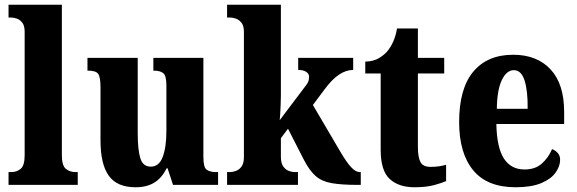

<svg xmlns="http://www.w3.org/2000/svg" viewBox="-20 -780 2435 810"><path d="M16 0V-54H27Q51 -54 67.5 -68Q84 -82 84 -125V-646Q84 -672 73.5 -685Q63 -698 49.5 -702Q36 -706 27 -706H16V-760H241V-125Q241 -82 257.5 -68Q274 -54 299 -54H308V0Z M552 10Q474 10 439 -38.5Q404 -87 404 -188V-411Q404 -454 394.5 -468Q385 -482 352 -482H349V-536H561V-218Q561 -148 572 -112.5Q583 -77 616 -77Q651 -77 666.5 -118Q682 -159 682 -228V-419Q682 -462 668 -472Q654 -482 630 -482H627V-536H838V-117Q838 -73 852.5 -63.5Q867 -54 891 -54H900V0H710L687 -70H683Q662 -28 630 -9Q598 10 552 10Z M938 0V-54H951Q960 -54 974 -58.5Q988 -63 998.5 -76.5Q1009 -90 1009 -118V-646Q1009 -672 998 -685Q987 -698 973.5 -702Q960 -706 951 -706H938V-760H1165V-377Q1165 -360 1164 -337.5Q1163 -315 1162 -296.5Q1161 -278 1160 -273L1268 -416Q1280 -431 1282 -440.5Q1284 -450 1284 -456Q1284 -469 1271.5 -477Q1259 -485 1238 -485V-536H1470V-485Q1440 -485 1410 -465Q1380 -445 1347 -400L1300 -337L1417 -138Q1441 -97 1460.5 -75.5Q1480 -54 1498 -54H1502V0H1490Q1420 0 1378.5 -7.5Q1337 -15 1311.5 -37.5Q1286 -60 1263 -104L1195 -237L1165 -197V-119Q1165 -91 1175.5 -77Q1186 -63 1199.5 -58.5Q1213 -54 1222 -54H1237V0Z M1728 10Q1662 10 1624 -25Q1586 -60 1586 -148V-470H1521V-520Q1556 -521 1579 -535Q1602 -549 1615 -565Q1627 -579 1638 -602.5Q1649 -626 1655 -660H1743V-536H1854V-470H1743V-161Q1743 -116 1754 -96Q1765 -76 1796 -76Q1833 -76 1862 -85V-16Q1847 -9 1813 0.5Q1779 10 1728 10Z M2155 10Q2035 10 1976 -62Q1917 -134 1917 -265Q1917 -406 1976.5 -477.5Q2036 -549 2145 -549Q2245 -549 2302.5 -487.5Q2360 -426 2360 -308V-257H2074Q2076 -157 2106 -111Q2136 -65 2193 -65Q2238 -65 2266 -90Q2294 -115 2309 -151Q2323 -146 2333 -134.5Q2343 -123 2343 -106Q2343 -79 2324 -52Q2305 -25 2263.5 -7.5Q2222 10 2155 10ZM2206 -321Q2207 -397 2193 -440.5Q2179 -484 2148 -484Q2117 -484 2097 -442Q2077 -400 2076 -321Z"/></svg>

Font: Noto Serif Thai Condensed ExtraBold
Style: Regular
Weight: 800
Width: 3
Designer: Monotype Design Team
Foundry: Monotype Imaging Inc.
Version: Version 2.002; ttfautohint (v1.8.4.7-5d5b)